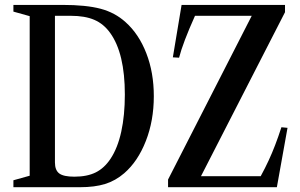

<svg xmlns="http://www.w3.org/2000/svg" viewBox="-20 -782 1252 802"><path d="M36 0V-29L104 -48V-714.5L36 -733.5V-761.5H241Q339.5 -761.5 400 -745.5Q460.5 -729.5 504.5 -689.5Q560 -640 591.2 -559.5Q622.5 -479 622.5 -380Q622.5 -278 589.2 -193Q556 -108 499 -58.5Q462.5 -27 419 -13.5Q375.5 0 313.5 0ZM290.5 -44Q344 -44 379.8 -61.8Q415.5 -79.5 441.5 -118.5Q471.5 -163.5 486.5 -232Q501.5 -300.5 501.5 -387Q501.5 -559 440.5 -644Q413.5 -682 374.2 -699Q335 -716 275.5 -716H209.5V-103.5Q209.5 -71 227.5 -57.5Q245.5 -44 290.5 -44ZM682 0V-32L1031.5 -716H794.5Q744 -603.5 728 -541L702 -542.5L738.5 -761.5H1170.5V-731L819.5 -46H1069Q1088 -81 1102.2 -111.8Q1116.5 -142.5 1129.2 -175.8Q1142 -209 1155.5 -250.5L1181 -248L1136.5 0Z"/></svg>

Font: Libre Caslon Condensed Medium
Style: Regular
Weight: 500
Designer: Pablo Impallari, Rodrigo Fuenzalida, Katja Schimmel, Ertekin Erdin
Foundry: Pablo Impallari, Rodrigo Fuenzalida
Version: Version 2.000; ttfautohint (v1.8.4.7-5d5b);gftools[0.9.33]